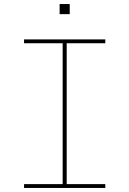

<svg xmlns="http://www.w3.org/2000/svg" viewBox="-20 -930 640 950"><path d="M99 0V-19H290V-716H99V-735H501V-716H310V-19H501V0ZM275 -860V-910H325V-860Z"/></svg>

Font: Iosevka SS04 Thin Extended
Style: Regular
Weight: 100
Width: 7
Monospace: yes
Designer: Belleve Invis
Foundry: Belleve Invis
Version: Version 19.0.0; ttfautohint (v1.8.4)